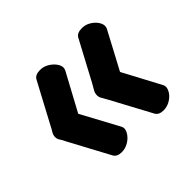

<svg xmlns="http://www.w3.org/2000/svg" viewBox="-104 -613 672 672"><g transform="rotate(-45 232.0 -277.0)"><path d="M364 -74Q341 -74 333 -89L254 -236Q246 -251 241 -259Q236 -267 236 -276Q236 -287 241 -295.5Q246 -304 254 -318L333 -466Q341 -480 365 -480Q382 -480 396.5 -471.5Q411 -463 419.5 -451Q428 -439 428 -428Q428 -422 425 -416L351 -277L425 -138Q428 -133 428 -127Q428 -116 419.5 -103.5Q411 -91 396 -82.5Q381 -74 364 -74ZM157 -74Q134 -74 126 -89L47 -236Q40 -251 34.5 -259Q29 -267 29 -276Q29 -287 34.5 -295.5Q40 -304 47 -318L126 -466Q134 -480 158 -480Q175 -480 189.5 -471.5Q204 -463 213 -451Q222 -439 222 -428Q222 -422 219 -416L144 -277L219 -138Q222 -133 222 -127Q222 -116 213 -103.5Q204 -91 189 -82.5Q174 -74 157 -74Z"/></g></svg>

Font: Dosis ExtraLight SemiBold
Style: Regular
Weight: 600
Version: Version 3.001; ttfautohint (v1.8.2)